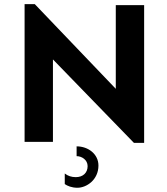

<svg xmlns="http://www.w3.org/2000/svg" viewBox="-20 -679 801 919"><path d="M534.2 -654.3V-253.9L146.5 -659.2H97.7V0H233.4V-394.5L621.1 4.9H669.9V-654.3ZM346.7 68.4C371.1 68.4 399.4 85.9 399.4 116.2C399.4 147.5 377.9 168.9 342.8 168.9C322.3 168.9 304.7 163.1 290 151.4V202.1C302.7 210.9 323.2 219.7 350.6 219.7C394.5 219.7 451.2 181.6 451.2 113.3C451.2 58.6 402.3 21.5 346.7 21.5Z"/></svg>

Font: Sen-gleads
Style: Bold
Weight: 700
Designer: Kosal Sen, Philatype
Foundry: Philatype
Version: Version 1.004; ttfautohint (v1.8.3)